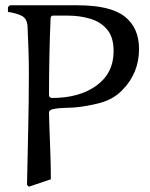

<svg xmlns="http://www.w3.org/2000/svg" viewBox="-20 -699 567 725"><path d="M172 -22 89 6 82 -1Q84 -106 86.5 -211.5Q89 -317 89 -423Q89 -467 87.5 -511.5Q86 -556 84 -600Q82 -630 60.5 -640Q39 -650 10 -654V-672L17 -679H274Q397 -679 451 -636.5Q505 -594 505 -514Q505 -422 441 -358Q408 -324 358 -310.5Q308 -297 259 -293Q245 -292 222.5 -291.5Q200 -291 182.5 -287.5Q165 -284 165 -274Q165 -262 166.5 -221Q168 -180 170 -126.5Q172 -73 172 -22ZM236 -640H180Q175 -640 173 -636.5Q171 -633 171 -629Q168 -563 166.5 -484.5Q165 -406 165 -341Q165 -334 169 -331.5Q173 -329 176 -329Q280 -329 344.5 -376Q409 -423 409 -506Q409 -558 385 -587Q361 -616 321.5 -628Q282 -640 236 -640Z"/></svg>

Font: Aref Ruqaa Ink
Style: Regular
Weight: 400
Designer: Abdullah Aref
Version: Version 1.005